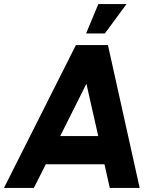

<svg xmlns="http://www.w3.org/2000/svg" viewBox="-50 -921 816 941"><path d="M322 -700H479L634.5 0H488L462 -116H174.5L116 0H-30.5ZM245 -254H431.5L373.5 -510.5ZM372 -757 432 -901H570L464 -757Z"/></svg>

Font: Urbanist ExtraBold
Style: Italic
Weight: 800
Italic angle: -8°
Designer: Corey Hu
Foundry: Corey Hu
Version: Version 1.321; ttfautohint (v1.8.4.7-5d5b)